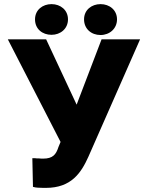

<svg xmlns="http://www.w3.org/2000/svg" viewBox="-20 -902 721 932"><path d="M18 -711 274 -213 264 -189C252 -152 237 -132 189 -132H181C179 -132 175 -133 169 -133H159C157 -133 156 -134 150 -134H137L140 5C146 7 157 9 163 9C171 9 181 10 191 10H203C326 10 374 -63 409 -141L660 -711H473L352 -394L204 -711ZM150 -808C150 -761 186 -733 230 -733C273 -733 310 -762 310 -808C310 -853 274 -882 230 -882C187 -882 150 -854 150 -808ZM388 -808C388 -762 423 -732 468 -732C512 -732 548 -763 548 -808C548 -853 512 -882 468 -882C425 -882 388 -854 388 -808Z"/></svg>

Font: Asimov Pro
Style: Ult
Weight: 900
Designer: Google
Version: Version 2.000980; 2014